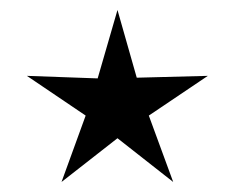

<svg xmlns="http://www.w3.org/2000/svg" viewBox="-20 -442 473 387"><path d="M329.1 -75.2 210.9 -168H222.7L104 -75.2L155.3 -216.3L159.2 -204.6L34.2 -289.1L184.6 -283.7L174.8 -276.9L216.8 -421.9L257.8 -277.8L248 -285.2L398.9 -289.1L273.4 -204.6L277.3 -216.3Z"/></svg>

Font: Lateef Light
Style: Regular
Weight: 300
Designer: SIL International
Foundry: SIL International
Version: Version 4.200